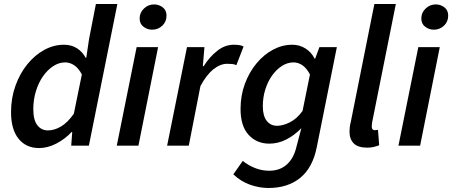

<svg xmlns="http://www.w3.org/2000/svg" viewBox="-20 -726 2254 957"><path d="M175 12Q110 12 72.5 -34.5Q35 -81 35 -167Q35 -237 57 -298.5Q79 -360 116.5 -406Q154 -452 201 -477.5Q248 -503 299 -503Q336 -503 363.5 -485.5Q391 -468 407 -438H410L424 -532L458 -706H565L423 0H335L340 -68H337Q303 -32 260 -10Q217 12 175 12ZM219 -76Q251 -76 284 -95.5Q317 -115 348 -159L388 -355Q371 -387 349.5 -401Q328 -415 305 -415Q274 -415 245.5 -396.5Q217 -378 194.5 -346Q172 -314 159 -271.5Q146 -229 146 -182Q146 -128 166 -102Q186 -76 219 -76Z M562 0 661 -491H768L670 0ZM738 -578Q715 -578 695.5 -592.5Q676 -607 676 -634Q676 -663 697.5 -683.5Q719 -704 748 -704Q772 -704 791 -689.5Q810 -675 810 -648Q810 -618 789 -598Q768 -578 738 -578Z M813 0 912 -491H999L991 -396H995Q1024 -442 1062.5 -472.5Q1101 -503 1145 -503Q1161 -503 1173.5 -501Q1186 -499 1194 -494L1158 -401Q1149 -406 1137 -407Q1125 -408 1112 -408Q1078 -408 1043.5 -380.5Q1009 -353 979 -297L921 0Z M1318 211Q1273 211 1227 195Q1181 179 1143 143L1190 76Q1217 98 1251 111.5Q1285 125 1322 125Q1375 125 1409.5 94Q1444 63 1457 8L1482 -87Q1447 -51 1406.5 -30.5Q1366 -10 1322 -10Q1260 -10 1219.5 -53.5Q1179 -97 1179 -183Q1179 -250 1200.5 -308Q1222 -366 1258.5 -410Q1295 -454 1341 -478.5Q1387 -503 1437 -503Q1473 -503 1502.5 -484.5Q1532 -466 1548 -434H1551L1572 -491H1659L1559 7Q1539 109 1477 160Q1415 211 1318 211ZM1361 -99Q1390 -99 1425 -116.5Q1460 -134 1488 -173L1525 -355Q1508 -387 1487 -401Q1466 -415 1443 -415Q1413 -415 1385.5 -397.5Q1358 -380 1336.5 -350Q1315 -320 1302.5 -280.5Q1290 -241 1290 -197Q1290 -148 1309.5 -123.5Q1329 -99 1361 -99Z M1811 10Q1764 10 1743 -11.5Q1722 -33 1722 -70Q1722 -81 1723.5 -93Q1725 -105 1729 -121L1846 -706H1953L1835 -117Q1834 -109 1833.5 -104Q1833 -99 1833 -94Q1833 -77 1849 -77Q1852 -77 1855 -77.5Q1858 -78 1864 -79L1870 -2Q1857 3 1842.5 6.5Q1828 10 1811 10Z M1966 0 2065 -491H2172L2074 0ZM2142 -578Q2119 -578 2099.5 -592.5Q2080 -607 2080 -634Q2080 -663 2101.5 -683.5Q2123 -704 2152 -704Q2176 -704 2195 -689.5Q2214 -675 2214 -648Q2214 -618 2193 -598Q2172 -578 2142 -578Z"/></svg>

Font: Source Sans 3 SemiBold
Style: Italic
Weight: 600
Italic angle: -11°
Designer: Paul D. Hunt
Foundry: Adobe
Version: Version 3.046;hotconv 1.0.118;makeotfexe 2.5.65603